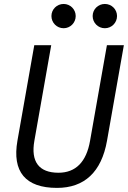

<svg xmlns="http://www.w3.org/2000/svg" viewBox="-20 -916 630 946"><path d="M260.7 9.8C396 9.8 480 -68.4 507.3 -222.7L590.3 -693.4H506.8L423.8 -222.7C405.8 -118.2 353 -64.9 268.1 -64.9C171.9 -64.9 130.9 -119.1 149.4 -222.7L232.4 -693.4H148.9L65.9 -222.7C39.1 -69.8 105.5 9.8 260.7 9.8ZM496.6 -776.9C529.8 -776.9 556.6 -803.7 556.6 -836.9C556.6 -870.1 529.8 -896.5 496.6 -896.5C463.4 -896.5 436.5 -870.1 436.5 -836.9C436.5 -803.7 463.4 -776.9 496.6 -776.9ZM293.5 -776.9C326.2 -776.9 353 -803.7 353 -836.9C353 -870.1 326.2 -896.5 293.5 -896.5C260.3 -896.5 233.4 -870.1 233.4 -836.9C233.4 -803.7 260.3 -776.9 293.5 -776.9Z"/></svg>

Font: Cascadia Code SemiLight
Style: Italic
Weight: 350
Italic angle: -10°
Monospace: yes
Designer: Aaron Bell
Foundry: Saja Typeworks
Version: Version 2404.023